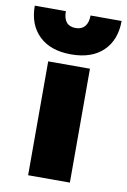

<svg xmlns="http://www.w3.org/2000/svg" viewBox="-131 -748 528 797"><g transform="rotate(10 133.0 -349.0)"><path d="M-50 -698H81Q81 -636 133 -636Q158 -636 171.5 -652Q185 -668 185 -698H316Q316 -618 268 -571.5Q220 -525 133 -525Q46 -525 -2 -571.5Q-50 -618 -50 -698ZM45 -480H221V0H45Z"/></g></svg>

Font: Prompt
Style: Bold
Weight: 700
Designer: Katatrad Team
Foundry: CadsonDemak
Version: Version 1.000